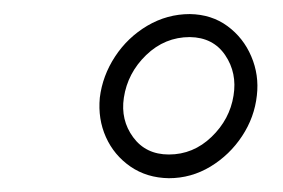

<svg xmlns="http://www.w3.org/2000/svg" viewBox="-20 -741 409 277"><path d="M124 -600.1Q127.9 -631.8 146 -659.4Q164.1 -687 192.6 -703.9Q221.2 -720.7 253.9 -720.7Q285.2 -720.2 308.1 -703.4Q331.1 -686.5 342.5 -659.7Q354 -632.8 350.6 -603.5Q347.2 -571.8 329.3 -544.7Q311.5 -517.6 283.7 -500.7Q255.9 -483.9 223.6 -483.9Q191.9 -484.4 168.2 -500.7Q144.5 -517.1 132.8 -543.2Q121.1 -569.3 124 -600.1ZM158.7 -600.1Q153.8 -567.9 172.1 -543Q190.4 -518.1 223.6 -518.1Q258.8 -518.1 285.2 -543.5Q311.5 -568.8 316.9 -603Q322.3 -635.7 304.9 -661.4Q287.6 -687 253.9 -687.5Q217.8 -687.5 190.9 -661.6Q164.1 -635.7 158.7 -600.1Z"/></svg>

Font: Roboto Condensed ExtraLight
Style: Italic
Weight: 250
Italic angle: -12°
Designer: Christian Robertson
Foundry: Google
Version: Version 3.008; 2023